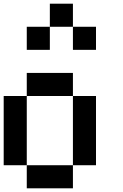

<svg xmlns="http://www.w3.org/2000/svg" viewBox="-20 -1020 665 1040"><path d="M0 -125V-500H125V-125ZM125 -125H375V0H125ZM125 -500V-625H375V-500ZM125 -750V-875H250V-750ZM250 -875V-1000H375V-875ZM375 -125V-500H500V-125ZM375 -875H500V-750H375Z"/></svg>

Font: Galmuri7 Regular
Style: Regular
Weight: 400
Designer: Lee Minseo (quiple)
Version: Version 2.399;hotconv 1.1.1;makeotfexe 2.6.0 DEVELOPMENT